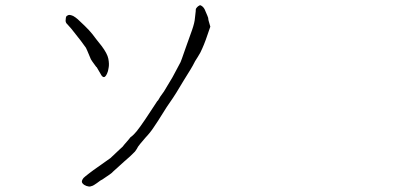

<svg xmlns="http://www.w3.org/2000/svg" viewBox="-20 -674 1540 719"><path d="M366.2 -3.9Q356.4 1 342.8 11.7Q330.1 20.5 327.1 21.5Q317.4 25.4 312.5 24.4Q303.7 23.4 295.9 18.6Q287.1 12.7 286.6 6.8Q286.1 1 293 -7.8Q297.9 -12.7 314.5 -25.4Q320.3 -30.3 330.1 -37.1Q390.6 -80.1 393.6 -82Q410.2 -97.7 426.8 -113.3Q437.5 -123 439.5 -125Q439.5 -126 460.9 -150.4Q467.8 -158.2 468.8 -160.2Q473.6 -163.1 481.4 -170.9Q498 -186.5 544.9 -258.8Q568.4 -294.9 569.3 -295.9Q571.3 -296.9 571.3 -297.9Q571.3 -296.9 572.3 -298.8Q578.1 -310.5 593.8 -331.1Q597.7 -336.9 626 -384.8L656.2 -441.4Q657.2 -442.4 675.8 -496.1Q697.3 -557.6 699.2 -561.5Q709 -589.8 710 -606.4Q711.9 -619.1 712.9 -631.8Q712.9 -639.6 713.9 -641.6Q717.8 -647.5 721.7 -650.4Q728.5 -655.3 730.5 -654.3Q740.2 -650.4 746.1 -639.6Q759.8 -608.4 759.8 -606.4Q758.8 -602.5 767.6 -574.2Q749 -517.6 737.3 -492.2Q731.4 -477.5 720.7 -460.9Q710 -445.3 702.1 -428.7Q701.2 -425.8 667 -371.1Q633.8 -315.4 627.9 -307.6Q623 -299.8 604.5 -273.4Q562.5 -206.1 555.7 -197.3Q543 -177.7 524.4 -158.2Q500 -129.9 497.1 -125Q494.1 -120.1 492.2 -116.2Q489.3 -111.3 485.4 -106.4Q469.7 -89.8 445.3 -69.3Q442.4 -66.4 404.3 -32.2Q399.4 -26.4 390.6 -20.5ZM301.8 -495.1Q276.4 -530.3 272.5 -534.2Q256.8 -554.7 247.1 -566.4Q237.3 -578.1 231.4 -584Q226.6 -587.9 225.6 -595.7Q225.6 -601.6 226.6 -607.4Q227.5 -613.3 231.4 -615.2Q236.3 -618.2 239.3 -618.2Q245.1 -618.2 253.9 -614.3Q262.7 -609.4 271 -602.1Q279.3 -594.7 296.9 -577.6Q314.5 -560.5 326.2 -545.9Q336.9 -531.2 360.4 -502Q381.8 -473.6 385.7 -454.1Q389.6 -433.6 386.7 -419.9Q384.8 -406.2 380.9 -398.4Q377 -389.6 373 -386.7Q364.3 -380.9 355.5 -399.4Q345.7 -417 341.8 -422.9H340.8Q321.3 -449.2 320.3 -452.1Q303.7 -492.2 301.8 -495.1Z"/></svg>

Font: ToneOZ-YinPZ-Tsuipita-TC
Style: Regular
Weight: 400
Designer: ÂÆ£ÂøóÂáåJeffrey Xuan(jeffreyx@gmail.com, ToneOZ.com) ÈòøÂù§(cjkFonts)
Foundry: ToneOZ
Version: Version 0.24071